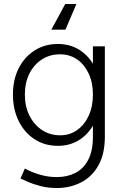

<svg xmlns="http://www.w3.org/2000/svg" viewBox="-20 -733 622 965"><path d="M266 212Q221 212 183 202Q145 192 119 180.5Q93 169 83 164L105 114Q117 121 141.5 131.5Q166 142 198.5 149.5Q231 157 266 157Q318 157 359 136Q400 115 423.5 70Q447 25 447 -46V-500H507V-46Q507 41 474.5 98.5Q442 156 387 184Q332 212 266 212ZM271 0Q205 0 154 -33Q103 -66 74 -124.5Q45 -183 45 -258Q45 -333 74 -390Q103 -447 154 -479.5Q205 -512 271 -512Q335 -512 383.5 -479.5Q432 -447 459.5 -390Q487 -333 487 -258Q487 -183 459.5 -124.5Q432 -66 383.5 -33Q335 0 271 0ZM283 -53Q331 -53 368 -79.5Q405 -106 426 -152Q447 -198 447 -258Q447 -317 426 -362.5Q405 -408 368 -434Q331 -460 282 -460Q230 -460 190 -434Q150 -408 127.5 -362.5Q105 -317 105 -258Q105 -198 128 -152Q151 -106 191 -79.5Q231 -53 283 -53ZM364 -713 309 -584H238L308 -713Z"/></svg>

Font: Figtree Light
Style: Regular
Weight: 300
Designer: Erik Kennedy
Foundry: Erik Kennedy
Version: Version 2.001;gftools[0.9.30]